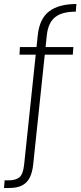

<svg xmlns="http://www.w3.org/2000/svg" viewBox="-61 -778 403 955"><path d="M-41 157 -38 119H-19Q18 119 36 103.5Q54 88 59 41L127 -604Q136 -686 184 -722Q232 -758 319 -758L316 -720Q247 -720 213 -692.5Q179 -665 172 -604L104 41Q100 79 87 105Q74 131 49.5 144Q25 157 -16 157ZM36 -506 38 -544H304L301 -506Z"/></svg>

Font: DM Sans 24pt ExtraLight
Style: Regular
Weight: 250
Designer: Colophon Foundry, Jonny Pinhorn
Foundry: Colophon Foundry
Version: Version 4.004;gftools[0.9.30]